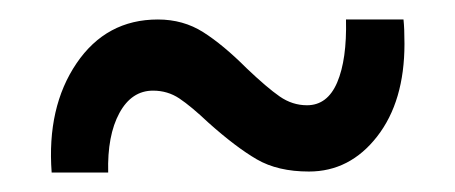

<svg xmlns="http://www.w3.org/2000/svg" viewBox="-20 -612 467 197"><path d="M194 -486Q176 -503 164 -511Q152 -519 137 -519Q115 -519 102.5 -496Q90 -473 91 -435H33Q28 -502 58.5 -547Q89 -592 142 -592Q168 -592 188.5 -579Q209 -566 233 -542Q254 -522 267 -513Q280 -504 295 -504Q316 -504 326 -527.5Q336 -551 335 -592H394Q395 -583 395 -567Q395 -508 367 -472Q339 -436 297 -436Q265 -436 243.5 -448.5Q222 -461 194 -486Z"/></svg>

Font: Josefin Sans
Style: Regular
Weight: 400
Designer: Santiago Orozco
Foundry: Typemade
Version: Version 2.000